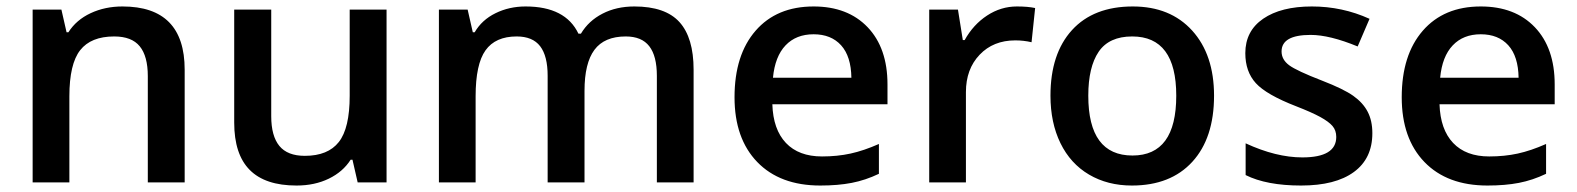

<svg xmlns="http://www.w3.org/2000/svg" viewBox="-20 -570 4927 600"><path d="M557.1 0H441.9V-332Q441.9 -394.5 416.7 -425.3Q391.6 -456.1 336.9 -456.1Q264.2 -456.1 230.5 -413.1Q196.8 -370.1 196.8 -269V0H82V-540H171.9L188 -469.2H193.8Q218.3 -507.8 263.2 -528.8Q308.1 -549.8 362.8 -549.8Q557.1 -549.8 557.1 -352.1Z M1097.7 0 1081.5 -70.8H1075.7Q1051.8 -33.2 1007.6 -11.7Q963.4 9.8 906.7 9.8Q808.6 9.8 760.3 -39.1Q711.9 -87.9 711.9 -187V-540H827.6V-207Q827.6 -145 853 -114Q878.4 -83 932.6 -83Q1004.9 -83 1038.8 -126.2Q1072.8 -169.4 1072.8 -271V-540H1188V0Z M1806.6 0H1691.4V-333Q1691.4 -395 1668 -425.5Q1644.5 -456.1 1594.7 -456.1Q1528.3 -456.1 1497.3 -412.8Q1466.3 -369.6 1466.3 -269V0H1351.6V-540H1441.4L1457.5 -469.2H1463.4Q1485.8 -507.8 1528.6 -528.8Q1571.3 -549.8 1622.6 -549.8Q1747.1 -549.8 1787.6 -464.8H1795.4Q1819.3 -504.9 1862.8 -527.3Q1906.2 -549.8 1962.4 -549.8Q2059.1 -549.8 2103.3 -501Q2147.5 -452.1 2147.5 -352.1V0H2032.7V-333Q2032.7 -395 2009 -425.5Q1985.4 -456.1 1935.5 -456.1Q1868.7 -456.1 1837.6 -414.3Q1806.6 -372.6 1806.6 -286.1Z M2543.5 9.8Q2417.5 9.8 2346.4 -63.7Q2275.4 -137.2 2275.4 -266.1Q2275.4 -398.4 2341.3 -474.1Q2407.2 -549.8 2522.5 -549.8Q2629.4 -549.8 2691.4 -484.9Q2753.4 -419.9 2753.4 -306.2V-244.1H2393.6Q2396 -165.5 2436 -123.3Q2476.1 -81.1 2548.8 -81.1Q2596.7 -81.1 2637.9 -90.1Q2679.2 -99.1 2726.6 -120.1V-26.9Q2684.6 -6.8 2641.6 1.5Q2598.6 9.8 2543.5 9.8ZM2522.5 -462.9Q2467.8 -462.9 2434.8 -428.2Q2401.9 -393.6 2395.5 -327.1H2640.6Q2639.6 -394 2608.4 -428.5Q2577.1 -462.9 2522.5 -462.9Z M3157.7 -549.8Q3192.4 -549.8 3214.8 -544.9L3203.6 -438Q3179.2 -443.8 3152.8 -443.8Q3084 -443.8 3041.3 -398.9Q2998.5 -354 2998.5 -282.2V0H2883.8V-540H2973.6L2988.8 -444.8H2994.6Q3021.5 -493.2 3064.7 -521.5Q3107.9 -549.8 3157.7 -549.8Z M3773.9 -271Q3773.9 -138.7 3706.1 -64.5Q3638.2 9.8 3517.1 9.8Q3441.4 9.8 3383.3 -24.4Q3325.2 -58.6 3293.9 -122.6Q3262.7 -186.5 3262.7 -271Q3262.7 -402.3 3330.1 -476.1Q3397.5 -549.8 3520 -549.8Q3637.2 -549.8 3705.6 -474.4Q3773.9 -398.9 3773.9 -271ZM3380.9 -271Q3380.9 -84 3519 -84Q3655.8 -84 3655.8 -271Q3655.8 -456.1 3518.1 -456.1Q3445.8 -456.1 3413.3 -408.2Q3380.9 -360.4 3380.9 -271Z M4268.6 -153.8Q4268.6 -74.7 4210.9 -32.5Q4153.3 9.8 4045.9 9.8Q3938 9.8 3872.6 -22.9V-122.1Q3967.8 -78.1 4049.8 -78.1Q4155.8 -78.1 4155.8 -142.1Q4155.8 -162.6 4144 -176.3Q4132.3 -189.9 4105.5 -204.6Q4078.6 -219.2 4030.8 -237.8Q3937.5 -273.9 3904.5 -310.1Q3871.6 -346.2 3871.6 -403.8Q3871.6 -473.1 3927.5 -511.5Q3983.4 -549.8 4079.6 -549.8Q4174.8 -549.8 4259.8 -511.2L4222.7 -424.8Q4135.3 -460.9 4075.7 -460.9Q3984.9 -460.9 3984.9 -409.2Q3984.9 -383.8 4008.5 -366.2Q4032.2 -348.6 4111.8 -317.9Q4178.7 -292 4209 -270.5Q4239.3 -249 4253.9 -220.9Q4268.6 -192.9 4268.6 -153.8Z M4628.4 9.8Q4502.4 9.8 4431.4 -63.7Q4360.4 -137.2 4360.4 -266.1Q4360.4 -398.4 4426.3 -474.1Q4492.2 -549.8 4607.4 -549.8Q4714.4 -549.8 4776.4 -484.9Q4838.4 -419.9 4838.4 -306.2V-244.1H4478.5Q4481 -165.5 4521 -123.3Q4561 -81.1 4633.8 -81.1Q4681.6 -81.1 4722.9 -90.1Q4764.2 -99.1 4811.5 -120.1V-26.9Q4769.5 -6.8 4726.6 1.5Q4683.6 9.8 4628.4 9.8ZM4607.4 -462.9Q4552.7 -462.9 4519.8 -428.2Q4486.8 -393.6 4480.5 -327.1H4725.6Q4724.6 -394 4693.4 -428.5Q4662.1 -462.9 4607.4 -462.9Z"/></svg>

Font: f0_1792           
Style: Regular
Weight: 600
Foundry: Ascender Corporation
Version: Version 1.10